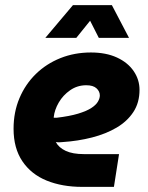

<svg xmlns="http://www.w3.org/2000/svg" viewBox="-20 -730 578 750"><path d="M301 0Q223 0 162.5 -24.5Q102 -49 67.5 -100Q33 -151 33 -227Q33 -292 56 -346.5Q79 -401 120 -441Q161 -481 216 -503Q271 -525 335 -525Q394 -525 436.5 -505.5Q479 -486 502 -452.5Q525 -419 525 -379Q525 -329 501 -292.5Q477 -256 435.5 -231.5Q394 -207 339.5 -193Q285 -179 224 -175Q216 -174 210 -174Q204 -174 198 -175Q210 -153 237 -140.5Q264 -128 308 -128H445L425 0ZM190 -270Q192 -270 194.5 -270Q197 -270 201 -270Q252 -276 285 -286Q318 -296 336.5 -308Q355 -320 362.5 -333Q370 -346 370 -357Q370 -373 357 -385Q344 -397 317 -397Q282 -397 254 -377.5Q226 -358 209.5 -329.5Q193 -301 190 -273Q190 -272 190 -271.5Q190 -271 190 -270ZM157 -582 265 -710H417L484 -582H366L332 -649L278 -582Z"/></svg>

Font: MuseoModerno
Style: Bold Italic
Weight: 700
Italic angle: -9°
Designer: Pablo Cosgaya, Héctor Gatti, Marcela Romero, and the Authors of The MuseoModerno Project.
Foundry: Omnibus-Type Team
Version: Version 1.003